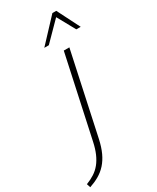

<svg xmlns="http://www.w3.org/2000/svg" viewBox="-335 -980 1022 1252"><g transform="rotate(-30 176.0 -353.5)"><path d="M110 -47 242 -658H284L152 -44Q140 11 121.5 51Q103 91 77 120Q51 149 18 168Q-15 187 -54 200L-63 172Q-29 159 -1 141Q27 123 48 97Q69 71 84.5 35.5Q100 0 110 -47ZM141 -737 300 -907H329L318 -882L175 -737ZM382 -737 302 -882 300 -907H329L415 -737Z"/></g></svg>

Font: Ysabeau ExtraLight
Style: Italic
Weight: 250
Italic angle: -12°
Version: Version 2.000;gftools[0.9.27.dev2+g8671c4b]